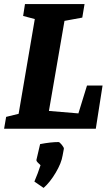

<svg xmlns="http://www.w3.org/2000/svg" viewBox="-34 -629 541 938"><path d="M391 -211H467L434 0H-14L-4 -58L57 -73L136 -536L79 -551L88 -609H379L368 -543L281 -527L205 -87L349 -75ZM164 178Q162 176 152.5 167Q143 158 144 152L162 75Q214 65 252 65Q257 65 268 78.5Q279 92 278 98L272 130Q266 168 238 215Q210 262 179 289L134 258Q152 216 164 178Z"/></svg>

Font: Grenze
Style: Bold Italic
Weight: 700
Italic angle: -10°
Designer: Renata Polastri
Foundry: Omnibus-Type
Version: Version 1.002; ttfautohint (v1.8)